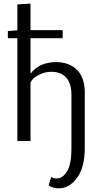

<svg xmlns="http://www.w3.org/2000/svg" viewBox="-20 -772 552 1051"><path d="M323 -607V-563H147V-371H149L152 -374Q154 -378 159 -383Q164 -388 171.5 -394.5Q179 -401 190.5 -408Q202 -415 215.5 -420Q229 -425 247.5 -428.5Q266 -432 286 -432Q359 -432 401.5 -389.5Q444 -347 444 -267V38Q444 145 401.5 202Q359 259 302 259Q271 259 246 243L260 197Q276 205 290 205Q323 205 346.5 167Q370 129 371 49V-252Q371 -316 342 -347.5Q313 -379 262 -379Q227 -379 198 -364.5Q169 -350 160.5 -340Q152 -330 147 -322V0H75V-563H23V-602L75 -606V-748L147 -752V-607Z"/></svg>

Font: Arsenal
Style: Regular
Weight: 400
Designer: Andrij Shevchenko
Foundry: Stairsfor.com
Version: Version 1.000